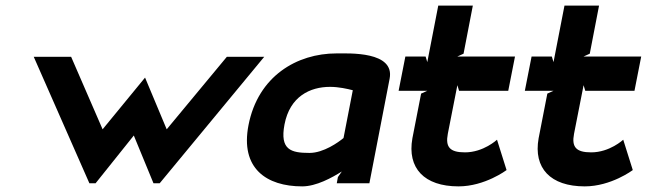

<svg xmlns="http://www.w3.org/2000/svg" viewBox="-20 -652 2301 683"><path d="M100 -450 298 0H320L456 -170L526 0H548L920 -450H787L573 -192L496 -376L345 -192L233 -450Z M864 -207C834 -53 928 11 1055 11C1105 11 1161 -20 1196 -42L1182 -22L1178 0H1294L1366 -372C1385 -470 1222 -462 1177 -462C1036 -462 898 -381 864 -207ZM992 -209C1011 -309 1083 -343 1154 -343C1185 -343 1216 -336 1235 -331L1202 -161C1184 -146 1131 -108 1081 -108C1015 -108 975 -119 992 -209Z M1398 -329H1500L1478 -319L1447 -160C1428 -54 1489 11 1611 11C1705 11 1782 -47 1782 -47L1748 -155C1748 -155 1700 -110 1634 -110C1580 -110 1564 -129 1573 -176L1607 -349L1613 -329H1788L1812 -451H1607L1629 -461L1662 -632H1539L1500 -431L1494 -451H1422Z M1847 -329H1949L1927 -319L1896 -160C1877 -54 1938 11 2060 11C2154 11 2231 -47 2231 -47L2197 -155C2197 -155 2149 -110 2083 -110C2029 -110 2013 -129 2022 -176L2056 -349L2062 -329H2237L2261 -451H2056L2078 -461L2111 -632H1988L1949 -431L1943 -451H1871Z"/></svg>

Font: Charger EcoBlack
Style: Obl
Weight: 1000
Designer: Jasper
Foundry: Cannot Into Space Fonts
Version: Version 1.1